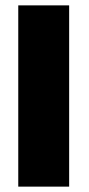

<svg xmlns="http://www.w3.org/2000/svg" viewBox="-20 -695 332 715"><path d="M48 0H237.5V-675H48Z"/></svg>

Font: Anybody SemiCondensed ExtraBold
Style: Regular
Weight: 800
Width: 4
Version: Version 1.113;gftools[0.9.25]